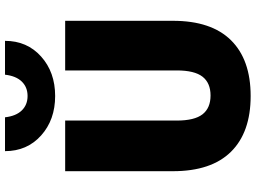

<svg xmlns="http://www.w3.org/2000/svg" viewBox="-147 -863 1020 766"><g transform="rotate(-90 363.0 -480.0)"><path d="M143 -970H278Q283 -926 305.5 -903Q328 -880 363 -880Q398 -880 420.5 -903Q443 -926 448 -970H583Q583 -882 520.5 -826Q458 -770 363 -770Q268 -770 205.5 -826Q143 -882 143 -970ZM63 -300V-730H265V-285Q265 -214 290 -182Q315 -150 365 -150Q415 -150 440 -182Q465 -214 465 -285V-730H663V-300Q663 -147 585.5 -68.5Q508 10 363 10Q218 10 140.5 -68.5Q63 -147 63 -300Z"/></g></svg>

Font: M PLUS 1p Black
Style: Regular
Weight: 900
Version: Version 1.061